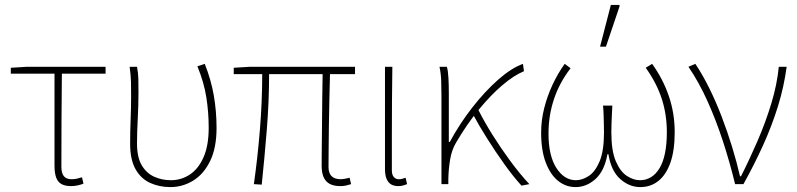

<svg xmlns="http://www.w3.org/2000/svg" viewBox="-20 -750 3246 782"><path d="M270 8Q245 8 230 -0.5Q215 -9 208.5 -27.5Q202 -46 202 -76V-450H24V-474L90 -478H410V-450H232Q231 -354 230.5 -260Q230 -166 230 -70Q230 -45 240 -32.5Q250 -20 272 -20Q283 -20 294 -22.5Q305 -25 314 -28L320 -2Q313 1 299 4.5Q285 8 270 8Z M674 12Q629 12 591.5 -5Q554 -22 532 -61Q510 -100 510 -165Q510 -214 512 -262.5Q514 -311 514 -360Q514 -389 513.5 -415.5Q513 -442 508 -478H538Q543 -453 543.5 -427.5Q544 -402 544 -372Q544 -323 541 -265.5Q538 -208 538 -166Q538 -109 557.5 -76.5Q577 -44 608.5 -30Q640 -16 676 -16Q718 -16 753 -39Q788 -62 809 -109.5Q830 -157 830 -230Q830 -292 820.5 -353Q811 -414 784 -480L814 -490Q840 -424 851 -360Q862 -296 862 -229Q862 -148 836 -94.5Q810 -41 767 -14.5Q724 12 674 12Z M1366 8Q1341 8 1324 -0.5Q1307 -9 1298.5 -27.5Q1290 -46 1290 -76Q1290 -101 1290.5 -144Q1291 -187 1291.5 -240Q1292 -293 1292.5 -347.5Q1293 -402 1294 -448H1076Q1076 -336 1066.5 -219.5Q1057 -103 1046 2L1014 0Q1029 -105 1038.5 -221Q1048 -337 1048 -448H932V-474L998 -478H1426V-448H1324Q1323 -400 1321.5 -344.5Q1320 -289 1319.5 -235.5Q1319 -182 1318.5 -138.5Q1318 -95 1318 -70Q1318 -45 1330.5 -32.5Q1343 -20 1368 -20Q1373 -20 1382.5 -21.5Q1392 -23 1404 -26L1410 0Q1400 3 1390 5.5Q1380 8 1366 8Z M1602 8Q1585 8 1573 1Q1561 -6 1554.5 -21.5Q1548 -37 1548 -62V-478H1578Q1577 -406 1576.5 -336Q1576 -266 1576 -196.5Q1576 -127 1576 -56Q1576 -38 1584 -29Q1592 -20 1604 -20Q1611 -20 1617 -21.5Q1623 -23 1632 -26L1638 0Q1631 3 1622 5.5Q1613 8 1602 8Z M1778 0V-360Q1778 -389 1777 -420Q1776 -451 1770 -478H1800Q1805 -462 1806.5 -432Q1808 -402 1808 -372V-172H1812Q1852 -246 1903.5 -312Q1955 -378 2009 -425.5Q2063 -473 2110 -490L2114 -460Q2073 -443 2026 -403Q1979 -363 1930.5 -304Q1882 -245 1838 -170Q1820 -140 1813.5 -101.5Q1807 -63 1806 -22V0ZM2104 6Q2071 -30 2034.5 -81Q1998 -132 1964 -186Q1930 -240 1906 -285L1928 -303Q1952 -255 1985.5 -201.5Q2019 -148 2057.5 -95.5Q2096 -43 2136 0Z M2324 12Q2285 12 2253.5 -13Q2222 -38 2203 -87.5Q2184 -137 2184 -210Q2184 -260 2196.5 -309.5Q2209 -359 2230.5 -405Q2252 -451 2280 -490L2304 -472Q2259 -414 2236.5 -347Q2214 -280 2214 -206Q2214 -116 2246 -66Q2278 -16 2326 -16Q2351 -16 2377.5 -33Q2404 -50 2422 -92.5Q2440 -135 2440 -210Q2440 -225 2439.5 -242.5Q2439 -260 2438.5 -280Q2438 -300 2436 -320H2474Q2473 -300 2472 -280Q2471 -260 2470.5 -242.5Q2470 -225 2470 -210Q2470 -135 2488.5 -92.5Q2507 -50 2534 -33Q2561 -16 2586 -16Q2637 -16 2666.5 -65.5Q2696 -115 2696 -212Q2696 -283 2675.5 -347Q2655 -411 2610 -474L2636 -490Q2680 -429 2704 -359Q2728 -289 2728 -212Q2728 -137 2710.5 -87.5Q2693 -38 2661.5 -13Q2630 12 2588 12Q2543 12 2506 -21Q2469 -54 2458 -122H2454Q2442 -54 2405.5 -21Q2369 12 2324 12ZM2424 -560 2468 -730H2502L2504 -726L2448 -560Z M2974 0Q2953 -87 2925 -173Q2897 -259 2862 -337Q2827 -415 2784 -478L2812 -490Q2841 -447 2868.5 -391.5Q2896 -336 2919.5 -274.5Q2943 -213 2962 -151Q2981 -89 2994 -32H2998Q3032 -99 3065 -175Q3098 -251 3121.5 -328.5Q3145 -406 3152 -478H3184Q3173 -396 3148.5 -317Q3124 -238 3088.5 -159.5Q3053 -81 3008 0Z"/></svg>

Font: SourceSans3VF
Style: Regular
Weight: 200
Designer: Paul D. Hunt
Foundry: Adobe
Version: Version 3.052;hotconv 1.1.0;makeotfexe 2.6.0